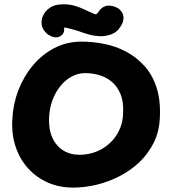

<svg xmlns="http://www.w3.org/2000/svg" viewBox="-20 -845 782 872"><path d="M312 7Q249 7 197 -16Q145 -39 107.5 -80.5Q70 -122 51 -178.5Q32 -235 36 -303Q39 -371 63 -434Q87 -497 128.5 -547Q170 -597 226.5 -626.5Q283 -656 351 -656Q402 -656 454 -645.5Q506 -635 552.5 -610.5Q599 -586 635.5 -546Q672 -506 691 -447.5Q710 -389 706 -310Q703 -246 677.5 -195.5Q652 -145 611.5 -107Q571 -69 520.5 -43.5Q470 -18 416.5 -5.5Q363 7 312 7ZM342 -142Q368 -142 395 -149Q422 -156 447 -171Q472 -186 492 -208.5Q512 -231 525 -261.5Q538 -292 539 -330Q542 -381 528 -416Q514 -451 489 -472.5Q464 -494 432 -503.5Q400 -513 367 -513Q335 -513 306 -497.5Q277 -482 254.5 -454.5Q232 -427 218.5 -390.5Q205 -354 203 -314Q200 -260 217 -221.5Q234 -183 266 -162.5Q298 -142 342 -142ZM251 -679Q238 -673 224.5 -676.5Q211 -680 202.5 -685.5Q194 -691 194 -691Q173 -710 169.5 -731.5Q166 -753 175 -773Q184 -793 202.5 -807Q221 -821 245 -824Q283 -828 310.5 -821Q338 -814 362 -802.5Q386 -791 413 -780Q419 -780 423.5 -786Q428 -792 433 -799Q433 -799 439 -805.5Q445 -812 458.5 -817Q472 -822 493 -817Q515 -811 525 -800.5Q535 -790 538.5 -779.5Q542 -769 541 -761.5Q540 -754 540 -754Q538 -737 520 -714Q502 -691 468 -684Q448 -679 425 -681Q402 -683 379.5 -689.5Q357 -696 333 -705Q320 -709 306 -712.5Q292 -716 282.5 -718.5Q273 -721 271 -719Q271 -719 271.5 -711.5Q272 -704 268 -695Q264 -686 251 -679Z"/></svg>

Font: Sour Gummy
Style: Bold
Weight: 700
Designer: Stefie Justprince
Foundry: Eifetstype
Version: Version 1.000